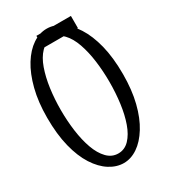

<svg xmlns="http://www.w3.org/2000/svg" viewBox="-203 -934 922 1040"><g transform="rotate(-30 258.0 -414.0)"><path d="M259.3 5.9Q214.4 5.9 171.4 -21.2Q128.4 -48.3 94.2 -101.3Q60.1 -154.3 40.5 -232.7Q21 -311 21 -414.1Q21 -512.2 41 -590.3Q61 -668.5 94.7 -722.7Q128.4 -776.9 170.9 -805.4Q213.4 -834 259.3 -834Q304.2 -834 345.9 -806.9Q387.7 -779.8 421.9 -726.6Q456.1 -673.3 475.6 -595.5Q495.1 -517.6 495.1 -414.1Q495.1 -315.9 475.6 -238Q456.1 -160.2 422.1 -105.5Q388.2 -50.8 346.2 -22.5Q304.2 5.9 259.3 5.9ZM259.3 -54.2Q299.3 -54.2 328.4 -84.7Q357.4 -115.2 375.5 -166.3Q393.6 -217.3 402.1 -281.5Q410.6 -345.7 410.6 -414.1Q410.6 -481.4 402.1 -545.7Q393.6 -609.9 375.5 -661.6Q357.4 -713.4 328.4 -743.7Q299.3 -773.9 259.3 -773.9Q219.2 -773.9 189.7 -743.7Q160.2 -713.4 141.8 -661.6Q123.5 -609.9 114.7 -545.7Q106 -481.4 106 -414.1Q106 -345.7 114.7 -281.5Q123.5 -217.3 141.8 -166.3Q160.2 -115.2 189.7 -84.7Q219.2 -54.2 259.3 -54.2ZM192.4 -752.4V-828.1H408.2V-752.4Z"/></g></svg>

Font: Scarab Serif
Style: Regular
Weight: 400
Designer: John Roberts
Foundry: Scarab
Version: 1.0